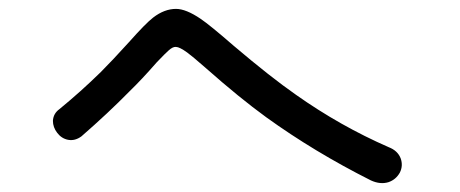

<svg xmlns="http://www.w3.org/2000/svg" viewBox="-20 -609 1040 434"><path d="M114.3 -362.3Q100.6 -352.5 99.6 -335.9Q99.6 -321.3 109.4 -308.6Q119.1 -295.9 133.8 -293Q149.4 -290 164.1 -300.8Q224.6 -353.5 272.5 -402.3Q300.8 -429.7 334 -467.8Q354.5 -489.3 361.3 -495.1Q371.1 -503.9 377.9 -502.9Q385.7 -502.9 403.3 -490.2Q414.1 -482.4 445.3 -455.1Q521.5 -387.7 582 -343.8Q690.4 -265.6 818.4 -201.2Q839.8 -191.4 858.4 -197.3Q875 -203.1 883.8 -218.8Q891.6 -234.4 885.7 -251Q878.9 -268.6 858.4 -276.4Q749 -324.2 649.4 -394.5Q591.8 -434.6 507.8 -505.9Q455.1 -551.8 433.6 -566.4Q400.4 -588.9 377.9 -588.9Q351.6 -588.9 326.2 -569.3Q309.6 -556.6 271.5 -513.7Q233.4 -471.7 208 -446.3Q163.1 -402.3 114.3 -362.3Z"/></svg>

Font: Gungsuh
Style: Regular
Weight: 400
Version: Version 2.21